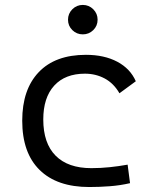

<svg xmlns="http://www.w3.org/2000/svg" viewBox="-20 -750 626 780"><path d="M342.8 9.8Q211.4 9.8 140.9 -59.6Q70.3 -128.9 70.3 -259.8Q70.3 -386.7 137.5 -457Q204.6 -527.3 329.1 -527.3Q403.3 -527.3 456.3 -499.3Q509.3 -471.2 531.7 -419.9L465.3 -371.1Q441.9 -411.6 405.3 -431.2Q368.7 -450.7 325.2 -450.7Q244.6 -450.7 200.2 -402.1Q155.8 -353.5 155.8 -264.6Q155.8 -168 206.1 -117.4Q256.3 -66.9 351.1 -66.9Q388.7 -66.9 425.8 -70.8Q462.9 -74.7 498.5 -81.1L508.3 -5.9Q468.3 3.4 425.8 6.6Q383.3 9.8 342.8 9.8ZM316.4 -610.4Q291.5 -610.4 273.9 -627.7Q256.3 -645 256.3 -669.9Q256.3 -694.8 273.9 -712.4Q291.5 -730 316.4 -730Q341.3 -730 358.9 -712.4Q376.5 -694.8 376.5 -669.9Q376.5 -645 358.9 -627.7Q341.3 -610.4 316.4 -610.4Z"/></svg>

Font: CaskaydiaMono NF SemiLight
Style: Regular
Weight: 350
Designer: Aaron Bell
Foundry: Saja Typeworks
Version: Version 2111.001; ttfautohint (v1.8.4);Nerd Fonts 3.1.1